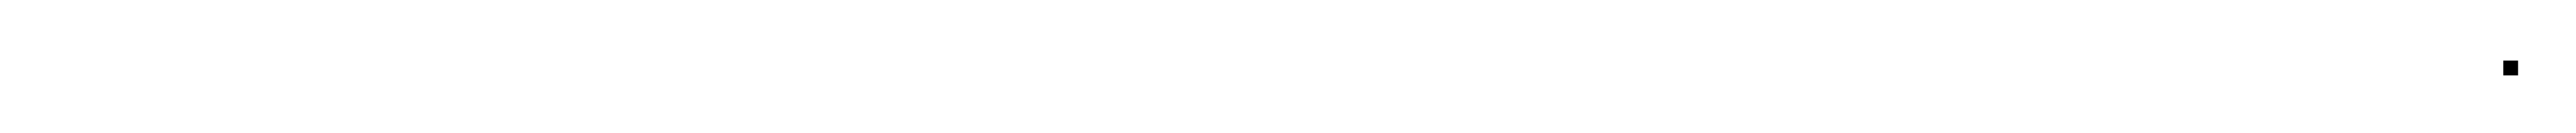

<svg xmlns="http://www.w3.org/2000/svg" viewBox="-20 -194 872 45"><path d="M827.5 -168.5H832.5V-173.5H827.5Z"/></svg>

Font: FRB American Cursive Just Endings
Style: Italic
Weight: 400
Italic angle: -25°
Version: Version 2.0;Modular Font Editor K font №1